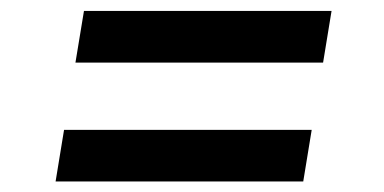

<svg xmlns="http://www.w3.org/2000/svg" viewBox="-20 -464 708 354"><path d="M119.1 -348.6 134.8 -443.8H591.3L575.7 -348.6ZM82.5 -129.4 98.1 -224.6H554.7L539.1 -129.4Z"/></svg>

Font: Inter Medium
Style: Italic
Weight: 500
Italic angle: -9.3988°
Designer: Rasmus Andersson
Foundry: rsms
Version: Version 4.001;git-66647c0bb